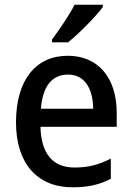

<svg xmlns="http://www.w3.org/2000/svg" viewBox="-20 -786 561 816"><path d="M417 -756V-766H297C274 -721 233 -661 201 -618V-606H269C315 -642 389 -718 417 -756ZM268 -549C133 -549 48 -447 48 -266C48 -92 138 10 288 10C355 10 402 -1 451 -26V-112C400 -86 355 -74 297 -74C204 -74 155 -133 152 -247H476V-307C476 -452 400 -549 268 -549ZM269 -469C341 -469 375 -408 376 -324H154C161 -419 201 -469 269 -469Z"/></svg>

Font: Noto Sans Devanagari SemiCondensed Medium
Style: Regular
Weight: 500
Width: 4
Designer: Jelle Bosma - Monotype Design Team
Foundry: Monotype Imaging Inc.
Version: Version 2.004